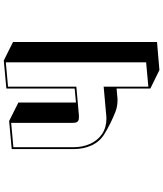

<svg xmlns="http://www.w3.org/2000/svg" viewBox="58 -894 883 1040"><g transform="rotate(-90 500.0 -374.5)"><path d="M540 -2V-185L495 -181Q490 -180 485 -180Q480 -180 475 -180Q442 -180 412 -192Q384 -203 352.5 -218.5Q321 -234 292 -252Q252 -277 232 -320.5Q212 -364 212 -419V-753L364 -767L464 -717V-405L540 -412V-782L692 -796L792 -746V34L640 47ZM550 -773V-403L394 -389H384Q368 -389 361 -396Q354 -403 354 -425V-756L222 -744V-419Q222 -369 240.5 -328Q259 -287 294 -263.5Q329 -240 378 -240Q382 -240 386 -240.5Q390 -241 394 -241L550 -255V-13L682 -25V-785Z"/></g></svg>

Font: Rampart One
Style: Regular
Weight: 400
Designer: Fontworks Inc.
Foundry: Fontworks Inc.
Version: Version 1.100